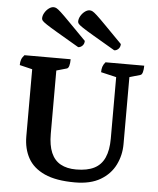

<svg xmlns="http://www.w3.org/2000/svg" viewBox="-60 -962 846 1025"><g transform="rotate(5 362.5 -449.0)"><path d="M379.7 12Q278.2 12 216.9 -16Q155.6 -44 128 -94Q100.3 -144 100.3 -211V-585.8L120 -565.2L32.3 -586.4Q32.3 -603.1 36.6 -615.6Q40.8 -628.1 52.7 -641H300.2Q300.2 -619.1 296.2 -605.6Q292.2 -592.1 284.2 -590.1L206.9 -568.1L229.2 -589.1V-235.3Q229.2 -173.5 246.2 -134Q263.2 -94.5 297 -75.9Q330.7 -57.3 380.2 -57.3Q439.5 -57.3 477 -76.3Q514.5 -95.2 532.5 -135.4Q550.6 -175.6 550.6 -237.3V-597.2L559.8 -564.9L468.1 -586.4Q468.1 -603.1 472.1 -615.6Q476.1 -628.1 487 -641H694.5Q694.5 -619.6 690.5 -605.9Q686.5 -592.1 678.5 -590.1L606.9 -569.2L620.9 -602.2V-214Q620.9 -154.5 595.2 -102.8Q569.6 -51.1 516.3 -19.5Q463 12 379.7 12ZM527.7 -708.9Q453.5 -752.3 411.7 -776.9Q369.9 -801.5 350.9 -814.2Q331.9 -826.9 327.2 -833Q322.5 -839.2 322.5 -845.1Q322.5 -860.1 331.2 -875.1Q339.9 -890.1 353 -900Q366.1 -910 379.2 -910Q386.5 -910 394.4 -906Q402.2 -902.1 418.8 -887Q435.4 -871.9 468.4 -838.2Q501.4 -804.5 560 -745.1Q560 -728.7 549.9 -718.8Q539.7 -708.9 527.7 -708.9ZM334.5 -708.9Q260.3 -752.3 218.5 -776.9Q176.7 -801.5 157.7 -814.2Q138.7 -826.9 134 -833Q129.3 -839.2 129.3 -845.1Q129.3 -860.1 138 -875.1Q146.7 -890.1 159.8 -900Q172.9 -910 186 -910Q193.4 -910 201.2 -906Q209.1 -902.1 225.6 -887Q242.2 -871.9 275.2 -838.2Q308.3 -804.5 366.9 -745.1Q366.9 -728.7 356.7 -718.8Q346.6 -708.9 334.5 -708.9Z"/></g></svg>

Font: Pitagon Serif
Style: Regular
Weight: 400
Designer: Travis Tran
Foundry: Pitagon
Version: Version 1.000;gftools[0.9.26]